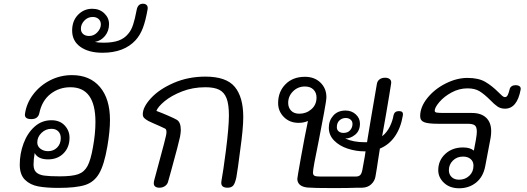

<svg xmlns="http://www.w3.org/2000/svg" viewBox="-20 -1007 2825 1030"><path d="M570 -363Q570 -303 556 -222Q539 -123 512 -76.5Q485 -30 436.5 -14.5Q388 1 293 1Q229 1 185.5 -7Q142 -15 114 -42.5Q86 -70 86 -124Q86 -183 106.5 -238Q127 -293 165.5 -327.5Q204 -362 256 -362Q301 -362 327 -334Q353 -306 353 -268Q353 -217 321 -184.5Q289 -152 238 -152Q184 -152 166 -186Q160 -152 160 -124Q160 -96 174.5 -82.5Q189 -69 217.5 -65Q246 -61 301 -61Q367 -61 399.5 -72.5Q432 -84 449.5 -116.5Q467 -149 479 -219Q492 -290 492 -353Q492 -539 358 -539Q297 -539 251 -503Q205 -467 191 -400Q184 -368 148 -368Q110 -368 114 -396Q122 -453 158 -500.5Q194 -548 248.5 -576Q303 -604 366 -604Q462 -604 516 -540.5Q570 -477 570 -363ZM180 -243Q180 -222 197 -209Q214 -196 238 -196Q267 -196 286.5 -215.5Q306 -235 306 -266Q306 -289 292.5 -302.5Q279 -316 256 -316Q225 -316 202.5 -294Q180 -272 180 -243Z M772 -958Q761 -895 746.5 -857Q732 -819 708 -792Q646 -724 530 -724Q456 -724 411.5 -755.5Q367 -787 367 -843Q367 -895 398.5 -927.5Q430 -960 475 -960Q514 -960 539.5 -935.5Q565 -911 565 -878Q565 -841 543.5 -814.5Q522 -788 489 -782Q506 -778 535 -778Q585 -778 616.5 -789.5Q648 -801 668 -826Q684 -844 694 -874.5Q704 -905 713 -953Q719 -987 747 -987Q760 -987 767 -979.5Q774 -972 772 -958ZM458 -814Q484 -814 502.5 -834Q521 -854 521 -876Q521 -894 509 -905Q497 -916 477 -916Q451 -916 432.5 -896.5Q414 -877 414 -853Q414 -835 426 -824.5Q438 -814 458 -814Z M1167 -26Q1167 -33 1168 -37Q1177 -84 1192 -200Q1208 -326 1208 -388Q1208 -447 1195.5 -479.5Q1183 -512 1156 -525.5Q1129 -539 1082 -539Q1014 -539 956.5 -516.5Q899 -494 863 -464Q827 -434 819 -412Q844 -403 881 -387Q918 -371 929 -364Q950 -351 950 -309Q950 -298 946 -274Q940 -243 897 -87L881 -30Q877 -17 864.5 -8.5Q852 0 835 0Q821 0 813 -6Q805 -12 805 -24Q805 -31 806 -35L838 -154Q865 -253 870 -277Q873 -289 873 -299Q873 -313 866 -317L836 -331Q794 -349 776 -358Q760 -367 753 -374.5Q746 -382 746 -394Q746 -433 790.5 -481Q835 -529 912.5 -562.5Q990 -596 1082 -596Q1194 -596 1239.5 -541Q1285 -486 1285 -379Q1285 -319 1269 -205Q1260 -142 1257 -114Q1250 -64 1248 -56Q1241 -23 1231 -11.5Q1221 0 1201 0Q1167 0 1167 -26Z M2141 -387Q2130 -321 2098.5 -275.5Q2067 -230 2018 -210Q2013 -182 2007 -140Q2005 -126 2002 -106.5Q1999 -87 1994 -59Q1990 -36 1971.5 -18.5Q1953 -1 1923 0H1898Q1850 2 1768 2Q1661 2 1629 -1Q1602 -4 1588.5 -16Q1575 -28 1575 -48Q1575 -54 1594.5 -163Q1614 -272 1632 -358Q1610 -348 1582 -348Q1534 -348 1503 -379Q1472 -410 1472 -454Q1472 -515 1511.5 -555Q1551 -595 1616 -595Q1667 -595 1699 -564Q1731 -533 1731 -486Q1731 -469 1718 -400Q1705 -331 1691 -258Q1659 -104 1659 -82Q1659 -68 1667.5 -64Q1676 -60 1696 -60H1889Q1904 -60 1912 -67.5Q1920 -75 1924 -96L1937 -168Q1939 -186 1941 -195H1936Q1890 -195 1845.5 -209.5Q1801 -224 1772.5 -253Q1744 -282 1744 -322Q1744 -360 1768 -387Q1792 -414 1834 -414Q1866 -414 1888.5 -393.5Q1911 -373 1911 -344Q1911 -306 1886 -285Q1861 -264 1832 -264Q1875 -244 1937 -244H1949L1953 -269L1972 -383L2002 -558Q2005 -573 2016.5 -581.5Q2028 -590 2046 -590Q2062 -590 2071.5 -582Q2081 -574 2078 -557L2067 -489Q2053 -403 2030 -276Q2056 -297 2071 -327.5Q2086 -358 2091 -388Q2096 -411 2120 -411Q2133 -411 2138 -405.5Q2143 -400 2141 -387ZM1586 -397Q1623 -397 1650.5 -421Q1678 -445 1678 -484Q1678 -510 1661.5 -526.5Q1645 -543 1616 -543Q1578 -543 1552 -517Q1526 -491 1526 -455Q1526 -430 1541.5 -413.5Q1557 -397 1586 -397ZM1823 -294Q1846 -294 1858.5 -308.5Q1871 -323 1871 -342Q1871 -357 1860.5 -365.5Q1850 -374 1835 -374Q1815 -374 1801 -361Q1787 -348 1787 -325Q1787 -310 1797 -302Q1807 -294 1823 -294Z M2773 -526Q2754 -424 2689 -424Q2666 -424 2649 -435.5Q2632 -447 2609 -471Q2579 -501 2553.5 -517Q2528 -533 2488 -533Q2443 -533 2402.5 -511Q2362 -489 2337 -459.5Q2312 -430 2312 -413Q2312 -405 2322.5 -403Q2333 -401 2365 -401H2512Q2561 -401 2588 -375.5Q2615 -350 2615 -303Q2615 -286 2612 -268L2583 -115Q2572 -58 2534 -27.5Q2496 3 2443 3Q2393 3 2362 -26Q2331 -55 2331 -94Q2331 -146 2368.5 -181Q2406 -216 2464 -216Q2502 -216 2522 -199L2533 -257Q2538 -287 2538 -300Q2538 -327 2526.5 -335Q2515 -343 2489 -343H2329Q2277 -343 2255.5 -351.5Q2234 -360 2234 -384Q2234 -433 2272.5 -481Q2311 -529 2370.5 -559Q2430 -589 2488 -589Q2547 -589 2583 -568Q2619 -547 2654 -512Q2667 -499 2674.5 -492.5Q2682 -486 2689 -486Q2698 -486 2703.5 -496.5Q2709 -507 2714 -528Q2716 -538 2724.5 -544Q2733 -550 2745 -550Q2760 -550 2767.5 -544Q2775 -538 2773 -526ZM2520 -118Q2520 -141 2504.5 -154Q2489 -167 2464 -167Q2431 -167 2409.5 -145.5Q2388 -124 2388 -94Q2388 -72 2402.5 -57.5Q2417 -43 2443 -43Q2475 -43 2497.5 -64Q2520 -85 2520 -118Z"/></svg>

Font: Mali
Style: Italic
Weight: 400
Italic angle: -10°
Version: Version 1.000; ttfautohint (v1.6)